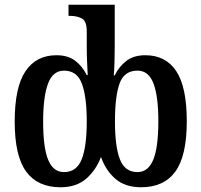

<svg xmlns="http://www.w3.org/2000/svg" viewBox="-20 -780 850 810"><path d="M235 10Q139 10 90.5 -56Q42 -122 42 -267Q42 -412 87.5 -479.5Q133 -547 218 -547Q267 -547 297.5 -523.5Q328 -500 346 -463H350Q349 -484 347.5 -516.5Q346 -549 346 -579V-647Q346 -691 325.5 -702Q305 -713 276 -713H269V-760H464V-582Q464 -551 463 -517Q462 -483 460 -462H464Q482 -499 513 -523Q544 -547 593 -547Q679 -547 723.5 -480Q768 -413 768 -268Q768 -123 720 -56.5Q672 10 575 10Q508 10 467 -25.5Q426 -61 406 -118Q385 -62 343.5 -26Q302 10 235 10ZM250 -54Q303 -54 324.5 -107.5Q346 -161 346 -268Q346 -372 325.5 -427Q305 -482 250 -482Q203 -482 182.5 -427Q162 -372 162 -267Q162 -156 183.5 -105Q205 -54 250 -54ZM560 -54Q605 -54 626.5 -106Q648 -158 648 -269Q648 -374 627.5 -428Q607 -482 560 -482Q504 -482 484.5 -428Q465 -374 465 -268Q465 -161 486 -107.5Q507 -54 560 -54Z"/></svg>

Font: Noto Serif Condensed SemiBold
Style: Regular
Weight: 600
Width: 3
Designer: Monotype Design Team
Foundry: Monotype Imaging Inc.
Version: Version 2.013